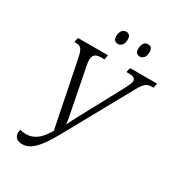

<svg xmlns="http://www.w3.org/2000/svg" viewBox="-210 -1021 1065 1159"><g transform="rotate(30 322.5 -441.5)"><path d="M122 10Q96 10 81 -2.5Q66 -15 66 -38Q66 -48 69 -60Q90 -54 112 -54Q148 -54 179 -74.5Q210 -95 238 -140L248 -155L154 -621Q147 -653 136 -667.5Q125 -682 99 -682H87L94 -714H303L297 -682H276Q241 -682 229.5 -668.5Q218 -655 218 -636Q218 -625 219.5 -614.5Q221 -604 223 -594L281 -299Q286 -278 288.5 -262Q291 -246 293 -226Q303 -247 311 -262.5Q319 -278 330 -299L488 -592Q499 -613 506 -629Q513 -645 513 -655Q513 -682 469 -682H450L457 -714H645L639 -682H625Q601 -682 585 -669Q569 -656 548 -618L298 -166Q261 -99 231.5 -60.5Q202 -22 176 -6Q150 10 122 10ZM473 -803Q441 -803 441 -840Q441 -862 451 -877.5Q461 -893 479 -893Q511 -893 511 -856Q511 -828 499 -815.5Q487 -803 473 -803ZM321 -803Q288 -803 288 -840Q288 -862 298.5 -877.5Q309 -893 327 -893Q359 -893 359 -856Q359 -828 347 -815.5Q335 -803 321 -803Z"/></g></svg>

Font: Noto Serif Condensed Light
Style: Italic
Weight: 300
Width: 3
Italic angle: -12°
Designer: Monotype Design Team
Foundry: Monotype Imaging Inc.
Version: Version 2.014; ttfautohint (v1.8.4.7-5d5b)